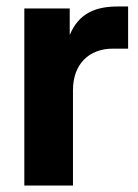

<svg xmlns="http://www.w3.org/2000/svg" viewBox="-20 -572 426 592"><path d="M55 0H205V-294C205 -375 255 -422 328 -422H375V-552H343C276 -552 223 -532 195 -464V-546H55Z"/></svg>

Font: Mluvka ExtraBold
Style: Regular
Weight: 800
Designer: Modified by Jiří Krblich, Original typeface by Gumpita Rahayu
Foundry: Gumpita Rahayu & Jiří Krblich
Version: Version 2.000;Glyphs 3.1.1 (3134)